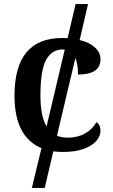

<svg xmlns="http://www.w3.org/2000/svg" viewBox="-20 -734 551 940"><path d="M472 -93Q472 -68 451.5 -44Q431 -20 389.5 -5Q348 10 289 10Q264 10 241 7L199 186H136L183 -9Q51 -63 51 -266Q51 -548 285 -548L311 -547L350 -714H411L370 -538Q417 -527 444.5 -502Q472 -477 472 -444Q472 -369 362 -369Q362 -418 349 -450L259 -70Q280 -60 312 -60Q360 -60 397 -81Q434 -102 452 -136Q472 -122 472 -93ZM208 -115 297 -491Q294 -492 288 -492Q234 -492 206 -441.5Q178 -391 178 -267Q178 -164 208 -115Z"/></svg>

Font: Noto Serif SemiBold
Style: Regular
Weight: 600
Designer: Monotype Design Team
Foundry: Monotype Imaging Inc.
Version: Version 1.001